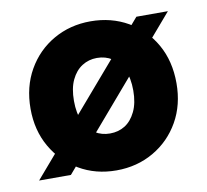

<svg xmlns="http://www.w3.org/2000/svg" viewBox="-64 -583 719 666"><g transform="rotate(-10 295.0 -250.5)"><path d="M24 0 455 -501H566L136 0ZM295 12Q222 12 164 -22Q106 -56 72 -115Q38 -174 38 -250Q38 -327 72 -386.5Q106 -446 164.5 -479.5Q223 -513 295 -513Q368 -513 426.5 -479.5Q485 -446 518.5 -387Q552 -328 552 -250Q552 -174 518.5 -115Q485 -56 426.5 -22Q368 12 295 12ZM295 -118Q325 -118 348 -132.5Q371 -147 385.5 -177Q400 -207 400 -251Q400 -295 386 -324.5Q372 -354 348.5 -369Q325 -384 295 -384Q266 -384 242.5 -369Q219 -354 205 -324.5Q191 -295 191 -251Q191 -207 205 -177Q219 -147 242.5 -132.5Q266 -118 295 -118Z"/></g></svg>

Font: DM Sans 17pt Black
Style: Regular
Weight: 900
Version: Version 4.004;gftools[0.9.30]